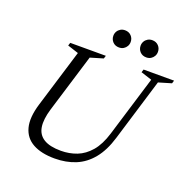

<svg xmlns="http://www.w3.org/2000/svg" viewBox="-148 -994 1126 1145"><g transform="rotate(20 415.0 -421.0)"><path d="M197 -257Q176 -187.5 183.2 -140.5Q190.5 -93.5 228.8 -69.8Q267 -46 338 -46Q391.5 -46 438.5 -64.2Q485.5 -82.5 522.8 -125.8Q560 -169 583 -244.5L700 -628.5L630.5 -651L636.5 -670H830L824 -651L743 -627L623 -232Q597 -145.5 553.2 -92Q509.5 -38.5 450.2 -14.2Q391 10 318.5 10Q234 10 180.2 -19.5Q126.5 -49 110.5 -109.2Q94.5 -169.5 122.5 -261.5L234.5 -628.5L165 -651L171 -670H397L391 -651L310 -627ZM453 -743.5Q428.5 -743.5 413.2 -759.5Q398 -775.5 398 -798Q398 -813 405 -825.2Q412 -837.5 424.5 -845Q437 -852.5 453 -852.5Q477.5 -852.5 492.8 -836.5Q508 -820.5 508 -798Q508 -783 501 -770.8Q494 -758.5 481.8 -751Q469.5 -743.5 453 -743.5ZM626 -743.5Q601.5 -743.5 586.2 -759.5Q571 -775.5 571 -798Q571 -813 578 -825.2Q585 -837.5 597.5 -845Q610 -852.5 626 -852.5Q650.5 -852.5 665.8 -836.5Q681 -820.5 681 -798Q681 -783 674 -770.8Q667 -758.5 654.8 -751Q642.5 -743.5 626 -743.5Z"/></g></svg>

Font: Newsreader Text
Style: Italic
Weight: 400
Italic angle: -17°
Designer: Hugues Gentile
Foundry: Production Type
Version: Version 1.001